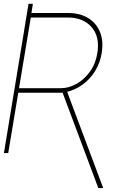

<svg xmlns="http://www.w3.org/2000/svg" viewBox="-32 -795 663 997"><path d="M99.6 -675.8 116.2 -775.4H138.7L123 -675.8ZM108.4 -727.5H321.3Q382.8 -727.5 425.5 -701.4Q468.3 -675.3 487.3 -628.7Q506.3 -582 496.1 -519.5Q487.8 -467.8 461.7 -425.8Q435.5 -383.8 396.5 -355.5Q357.4 -327.1 309.6 -316.4L302.7 -313.5H51.8L54.7 -336.9H283.2Q324.7 -336.9 365 -359.4Q405.3 -381.8 435.1 -423.1Q464.8 -464.4 473.6 -519.5Q487.3 -603.5 443.6 -654.1Q399.9 -704.6 318.4 -704.1H127.9L10.7 0H-11.7ZM478.5 181.6 289.1 -324.2H314.5L502.9 178.7V181.6Z"/></svg>

Font: Inter 28pt Thin
Style: Italic
Weight: 250
Italic angle: -9.3988°
Designer: Rasmus Andersson
Foundry: rsms
Version: Version 4.001;git-66647c0bb